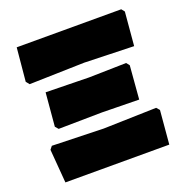

<svg xmlns="http://www.w3.org/2000/svg" viewBox="-118 -756 837 865"><g transform="rotate(-20 300.5 -323.5)"><path d="M51 -471 38 -487 53 -647H554L566 -632L552 -471L315 -478ZM105 -237 92 -252 106 -412 313 -408 492 -412 504 -397 491 -237 313 -240ZM51 0 38 -161 50 -176 296 -169 550 -176 563 -161 549 0Z"/></g></svg>

Font: Alegreya Sans SC Black
Style: Regular
Weight: 900
Designer: Juan Pablo del Peral
Foundry: Huerta Tipografica
Version: Version 2.007